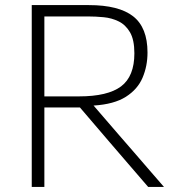

<svg xmlns="http://www.w3.org/2000/svg" viewBox="-20 -733 698 753"><path d="M104.5 0V-713H328.5Q446 -713 502.2 -669Q558.5 -625 558.5 -527Q558.5 -474 539.2 -428.5Q520 -383 473.8 -353.5Q427.5 -324 347 -319L447.5 -202.5Q475.5 -170.5 507 -134Q538.5 -97.5 568.8 -62.5Q599 -27.5 623 0H561Q520.5 -47 483 -90.5Q445.5 -134 409 -176.5L293.5 -311.5H154V0ZM326 -668.5H154V-355H290Q402.5 -355 454.8 -394.2Q507 -433.5 507 -524Q507 -577 489.8 -606.5Q472.5 -636 445.2 -649.2Q418 -662.5 386.5 -665.5Q355 -668.5 326 -668.5Z"/></svg>

Font: Commissioner ExtraLight
Style: Regular
Weight: 200
Designer: Kostas Bartsokas
Foundry: Kostas Bartsokas
Version: Version 1.000; ttfautohint (v1.8.3)